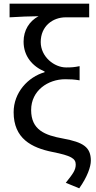

<svg xmlns="http://www.w3.org/2000/svg" viewBox="-20 -816 521 1042"><path d="M410 206C454 144 473 89 473 56C473 -18 431 -44 323 -64C223 -82 149 -111 149 -219C149 -325 241 -386 334 -386C362 -386 383 -385 412 -380V-457C383 -451 368 -450 339 -450C274 -450 201 -508 201 -588C201 -673 265 -722 337 -722H464V-796H32V-722C99 -726 130 -727 189 -728C139 -701 108 -652 108 -590C108 -511 156 -456 222 -428V-424C132 -398 54 -314 54 -207C54 -64 151 -14 266 9C366 29 391 44 391 77C391 107 376 127 337 176Z"/></svg>

Font: Noto Sans Mono CJK SC Regular
Style: Regular
Weight: 400
Designer: Ryoko NISHIZUKA (kana & ideographs); Paul D. Hunt (Latin, Greek & Cyrillic); Wenlong ZHANG (bopomofo); Sandoll Communica
Foundry: Adobe Systems Incorporated
Version: Version 1.005;PS 1.005;hotconv 1.0.96;makeotf.lib2.5.65012